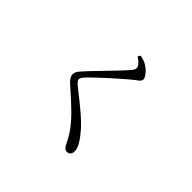

<svg xmlns="http://www.w3.org/2000/svg" viewBox="-185 -1053 1370 1370"><g transform="rotate(45 500.0 -368.0)"><path d="M634 61Q622 61 613 53.5Q604 46 599 37Q591 22 581.5 2Q572 -18 551 -50Q516 -103 458.5 -160.5Q401 -218 311 -296Q292 -312 282 -328Q272 -344 272 -360Q272 -373 279 -386.5Q286 -400 298 -413Q313 -431 338 -457Q363 -483 392.5 -513.5Q422 -544 451 -574Q480 -604 504 -629.5Q528 -655 542 -672Q555 -687 560 -696Q565 -705 565 -714Q565 -726 553.5 -741.5Q542 -757 510 -778L522 -797Q540 -793 554.5 -789Q569 -785 584 -776Q601 -767 617.5 -751.5Q634 -736 645 -719.5Q656 -703 656 -691Q656 -681 650 -673.5Q644 -666 633 -658Q622 -650 604 -636Q580 -616 545 -585.5Q510 -555 474 -522.5Q438 -490 408.5 -462Q379 -434 363 -418Q342 -396 335 -385.5Q328 -375 328 -366Q328 -356 336.5 -346Q345 -336 362 -323Q413 -282 459.5 -245Q506 -208 547 -169.5Q588 -131 623 -86Q644 -59 658 -31.5Q672 -4 672 18Q672 31 668 40.5Q664 50 655.5 55.5Q647 61 634 61Z"/></g></svg>

Font: Noto Serif HK ExtraLight
Style: Regular
Weight: 400
Version: Version 2.002-H1;hotconv 1.1.0;makeotfexe 2.6.0